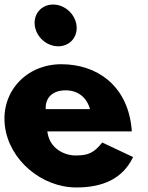

<svg xmlns="http://www.w3.org/2000/svg" viewBox="-30 -811 653 846"><path d="M203.9 -791C152.9 -791 116.9 -750 123.2 -699C129.4 -648 175.5 -607 226.5 -607C277.5 -607 313.4 -648 307.2 -699C300.9 -750 254.9 -791 203.9 -791ZM550.5 -232C550.8 -238 549.4 -249 548.6 -256C526.5 -436 396.2 -528 240.2 -528C85.2 -528 -26.9 -406 -8.4 -256C9.9 -107 151.8 15 306.8 15C420.8 15 510.3 -22 556.4 -119L420.5 -183C383.2 -137 359.5 -126 302.5 -126C257.5 -126 188.2 -153 178.5 -232ZM171.5 -330C168.7 -377 198.3 -413 259.3 -413C311.3 -413 351.9 -384 366.5 -330Z"/></svg>

Font: Hussar
Style: BdOpOblOne
Weight: 700
Foundry: Cannot Into Space Fonts
Version: Version 2.00